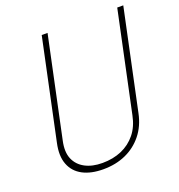

<svg xmlns="http://www.w3.org/2000/svg" viewBox="-129 -808 864 927"><g transform="rotate(-20 303.0 -344.5)"><path d="M497 -186 606 -700H575L466 -186Q455 -131 425 -94Q395 -57 351 -38Q307 -19 252 -19Q200 -19 163.5 -38.5Q127 -58 111.5 -94.5Q96 -131 108 -186L217 -700H187L78 -186Q64 -122 81 -78Q98 -34 140.5 -11.5Q183 11 246 11Q310 11 361.5 -12Q413 -35 448.5 -79Q484 -123 497 -186Z"/></g></svg>

Font: Advent Pro ExtraLight
Style: Italic
Weight: 250
Italic angle: -12°
Version: Version 3.000